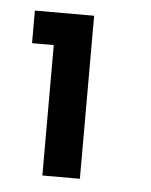

<svg xmlns="http://www.w3.org/2000/svg" viewBox="-37 -783 345 440"><g transform="rotate(5 135.0 -562.5)"><path d="M76.2 -375V-675H26.2V-750H162.5V-375Z"/></g></svg>

Font: Now Black
Style: Regular
Weight: 900
Designer: Alfredo Marco Pradil
Foundry: Alfredo Marco Pradil
Version: Version 1.002;PS 001.002;hotconv 1.0.88;makeotf.lib2.5.64775